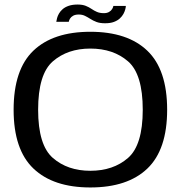

<svg xmlns="http://www.w3.org/2000/svg" viewBox="-20 -821 808 846"><path d="M378 5Q542 5 629.2 -78.2Q716.5 -161.5 716.5 -337.5Q716.5 -514 629.2 -597.5Q542 -681 378 -681Q214.5 -681 127.2 -597.8Q40 -514.5 40 -337.5Q40 -161.5 127.5 -78.2Q215 5 378 5ZM378 -68.5Q278 -68.5 213 -125Q148 -181.5 148 -337.5Q148 -494.5 213 -550.8Q278 -607 378 -607Q479 -607 544 -550.8Q609 -494.5 609 -337.5Q609 -181.5 544 -125Q479 -68.5 378 -68.5ZM443 -718.5Q466.5 -718.5 482.2 -724.5Q498 -730.5 508 -739.8Q518 -749 523.8 -759.5Q529.5 -770 532 -779.8Q534.5 -789.5 534.5 -795H479.5Q479 -789.5 474.5 -781.8Q470 -774 460.8 -768.5Q451.5 -763 438 -763Q420 -763 407.2 -768.5Q394.5 -774 383.2 -781.8Q372 -789.5 357.8 -795.2Q343.5 -801 322 -801Q299.5 -801 283.2 -795.5Q267 -790 256.5 -781Q246 -772 240 -761.5Q234 -751 231.5 -741.5Q229 -732 228 -725H283Q284 -731.5 288.5 -739Q293 -746.5 302.5 -751.8Q312 -757 327 -757Q342.5 -757 354.2 -751.2Q366 -745.5 378 -737.8Q390 -730 405.2 -724.2Q420.5 -718.5 443 -718.5Z"/></svg>

Font: Anybody SemiExpanded
Style: Regular
Weight: 400
Width: 6
Designer: Tyler Finck
Foundry: Etcetera Type Company
Version: Version 1.113;gftools[0.9.25]